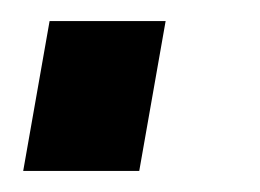

<svg xmlns="http://www.w3.org/2000/svg" viewBox="-20 -162 246 182"><path d="M2 0 27 -142H137L112 0Z"/></svg>

Font: Archivo ExtraCondensed
Style: Bold Italic
Weight: 700
Width: 2
Italic angle: -10°
Designer: Hector Gatti
Foundry: Omnibus-Type
Version: Version 2.001